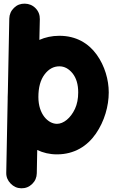

<svg xmlns="http://www.w3.org/2000/svg" viewBox="-20 -768 622 1050"><path d="M304.7 -572.3C263.7 -572.3 227.1 -564 195.3 -549.8L197.8 -663.1C198.2 -686 190.9 -706.1 174.8 -722.7C158.7 -739.3 138.7 -747.6 115.7 -748C92.8 -748.5 73.2 -741.2 56.6 -725.1C40 -709 31.2 -689 30.8 -666L22.9 -263.2C22.5 -254.4 22 -245.6 22 -237.3V-227.1L14.2 176.8C13.7 199.7 22 219.2 38.1 235.8C54.2 252.4 73.2 261.2 96.2 261.7C119.1 262.2 139.2 254.4 155.8 238.3C172.4 222.2 180.7 202.6 181.2 179.7L183.6 52.2C215.3 67.4 251 76.2 291.5 76.2C386.7 76.2 457.5 30.8 504.4 -37.1C551.3 -105 574.7 -188 574.7 -262.7C574.7 -331.1 553.2 -407.7 508.8 -469.2C464.4 -530.8 397 -572.3 304.7 -572.3ZM304.7 -405.3C332 -405.3 356 -392.6 377 -366.7C397.5 -340.8 407.7 -306.2 407.7 -262.7C407.7 -228.5 401.9 -198.7 390.1 -172.9C366.2 -121.6 327.1 -90.8 291.5 -90.8C243.7 -90.8 189.9 -142.6 189.9 -237.3C189.9 -290 201.2 -331.1 223.6 -360.8C246.1 -390.6 272.9 -405.3 304.7 -405.3Z"/></svg>

Font: Mikhak Black
Style: Regular
Weight: 900
Designer: Amin Abedi
Version: Version 3.2